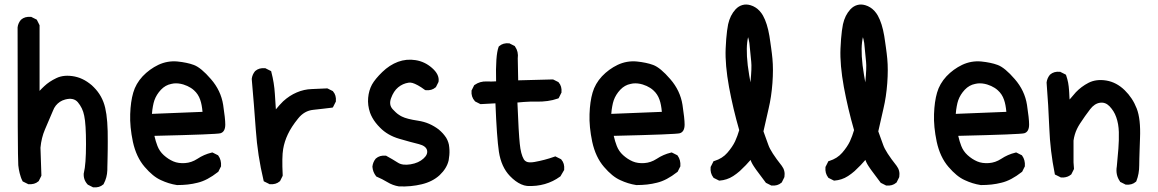

<svg xmlns="http://www.w3.org/2000/svg" viewBox="-20 -798 5040 836"><path d="M383.3 16.6 363.8 6.8 362.3 5.9 360.8 4.4Q342.3 -16.1 344.7 -43.9V-44.4L345.2 -45.4Q354.5 -83 354.5 -170.4Q354.5 -257.8 346.7 -293.9Q343.3 -311.5 336.2 -326.2Q329.1 -340.8 318.8 -353Q300.3 -374.5 263.7 -364.7Q251 -361.3 241 -354.7Q231 -348.1 223.1 -338.4Q215.3 -328.6 210.4 -315.4Q192.4 -272.5 175.8 -234.4Q160.2 -198.2 156.2 -154.8L160.2 -35.6V-33.2L159.2 -30.8L149.4 -11.2L148.4 -9.3L147 -8.3Q138.7 -1 127.9 2Q117.2 4.9 104.5 3.9H102.5L101.1 2.9L81.5 -6.8L78.6 -8.3L77.1 -11.7Q73.2 -19 70.6 -27.1Q67.9 -35.2 65.7 -43.7Q63.5 -52.2 62 -61Q60.5 -69.8 59.6 -78.6Q56.6 -113.8 56.6 -677.7V-678.2V-678.7Q57.1 -683.6 58.3 -688Q59.6 -692.4 61.3 -696.3Q63 -700.2 65.4 -704.1Q67.9 -708 70.8 -711.4L71.3 -711.9L71.8 -712.4Q80.1 -719.7 90.8 -722.7Q101.6 -725.6 114.3 -724.6H116.2L117.7 -723.6L137.2 -713.9L140.1 -712.4L141.6 -709.5L151.4 -689.9L152.3 -688V-685.5V-402.3Q157.7 -408.2 162.6 -413.1Q167.5 -418 172.9 -422.9Q193.8 -442.9 225.6 -458Q259.3 -474.1 305.7 -464.8Q311.5 -463.4 317.1 -461.9Q322.8 -460.4 328.1 -458.3Q333.5 -456.1 338.9 -453.6Q344.2 -451.2 349.4 -448.2Q354.5 -445.3 359.6 -441.9Q364.7 -438.5 369.6 -434.8Q374.5 -431.2 379.4 -427Q384.3 -422.9 388.7 -418Q425.8 -380.9 438 -328.6Q450.2 -277.3 449.2 -182.1Q449.2 -163.1 449 -146.7Q448.7 -130.4 448.5 -116.7Q448.2 -103 448 -91.8Q447.8 -80.6 447.5 -72Q447.3 -63.5 447.3 -57.1Q446.3 -24.9 431.6 2.4L430.7 4.4L429.2 5.4Q412.6 20 386.7 17.6H384.8Z M750.5 7.8Q731.9 4.9 714.6 -0.5Q697.3 -5.9 680.7 -13.7Q663.1 -21.5 645.5 -35.9Q627.9 -50.3 609.9 -71.3Q573.2 -113.8 558.6 -180.7Q544.9 -246.1 546.9 -301Q548.8 -356 560.1 -394.5Q571.3 -433.6 601.1 -465.8Q630.9 -497.1 669.4 -515.6Q709 -534.2 752.4 -530.3Q762.7 -529.3 772.5 -527.8Q782.2 -526.4 791.3 -524.4Q800.3 -522.5 808.3 -520.3Q816.4 -518.1 824.2 -515.1Q855.5 -503.4 898.4 -453.6Q941.9 -403.8 951.7 -341.3Q960.9 -281.2 960.9 -255.9Q960.9 -224.1 939.9 -217.8Q924.8 -212.9 652.3 -206.5Q657.7 -182.6 665.5 -162.6Q674.3 -139.6 692.9 -122.6Q702.6 -113.8 713.1 -106.9Q723.6 -100.1 734.9 -95.2Q756.8 -85.9 785.6 -87.9Q799.8 -88.9 813.2 -93.5Q826.7 -98.1 839.4 -106.4Q868.2 -125.5 900.9 -133.3L904.3 -134.3L907.7 -132.8L927.2 -123L929.2 -122.1L930.7 -120.1Q937.5 -110.8 940.4 -99.4Q943.4 -87.9 942.4 -75.2V-73.2L941.4 -71.8L931.6 -52.2L930.7 -50.3L928.7 -48.8Q905.8 -30.8 883.5 -19Q861.3 -7.3 840.3 -2.4Q819.8 2.9 797.6 5.4Q775.4 7.8 752 7.8H751ZM861.8 -311Q860.4 -327.1 857.9 -340.1Q855.5 -353 851.6 -363.8Q843.3 -388.2 824.7 -404.8Q818.4 -410.6 811 -415.3Q803.7 -419.9 795.7 -423.6Q787.6 -427.2 778.3 -430.2Q772.9 -431.6 767.6 -432.9Q762.2 -434.1 756.8 -434.6Q751.5 -435.1 746.3 -435.1Q741.2 -435.1 736.1 -434.6Q731 -434.1 725.6 -432.6Q700.2 -427.7 680.7 -407.2Q661.1 -386.2 652.3 -361.3Q650.4 -355.5 648.7 -349.1Q647 -342.8 645.8 -335.2Q644.5 -327.6 643.3 -319.6Q642.1 -311.5 641.6 -302.2Z M1151.9 2.9 1132.3 -6.8 1128.4 -8.8 1127.4 -13.2Q1101.6 -120.6 1093.8 -232.9Q1085.9 -343.8 1076.2 -453.1V-454.1V-455.1Q1078.6 -473.6 1090.3 -487.8L1090.8 -488.3L1091.3 -488.8Q1107.9 -503.4 1133.8 -501H1135.7L1137.2 -500L1156.7 -490.2L1160.6 -488.3L1161.6 -483.9Q1173.8 -438 1176.8 -389.2Q1177.7 -372.6 1179 -355.5Q1180.2 -338.4 1181.2 -321.8Q1189 -331.5 1196.8 -340.1Q1204.6 -348.6 1212.9 -356.9Q1240.7 -382.3 1272 -395.5Q1303.7 -409.2 1337.4 -410.2Q1369.6 -411.1 1402.8 -413.1H1405.3L1407.7 -412.1L1427.2 -402.3L1429.2 -401.4L1430.2 -399.9Q1444.8 -383.3 1442.4 -357.4V-355.5L1441.4 -354L1431.6 -334.5L1429.2 -330.1L1424.3 -329.1Q1405.8 -326.7 1386 -324.5Q1366.2 -322.3 1344.2 -319.8Q1304.7 -315.9 1277.8 -281.7Q1248.5 -245.6 1233.4 -213.4Q1218.3 -181.6 1212.9 -148.9Q1207 -115.7 1210.9 -35.6V-33.2L1210 -30.8L1200.2 -11.2L1199.2 -9.3L1197.8 -8.3Q1181.2 6.3 1155.3 3.9H1153.3Z M1717.3 13.7Q1689.9 9.3 1666 -5.4Q1644 -18.6 1621.1 -28.3L1618.7 -29.3L1617.2 -31.2Q1610.4 -40 1606.4 -50Q1602.5 -60.1 1601.6 -71.3V-72.3V-73.2Q1604 -92.8 1615.7 -106.9L1616.2 -107.4L1616.7 -107.9Q1633.3 -122.6 1659.2 -120.1H1661.1L1662.6 -119.1Q1688.5 -105 1712.4 -89.8Q1732.4 -76.7 1767.6 -82.5Q1803.2 -88.4 1824.2 -107.9Q1843.8 -125.5 1839.4 -144Q1834.5 -162.6 1804.2 -170.4Q1768.1 -179.2 1718.3 -193.8Q1692.9 -201.2 1671.9 -213.4Q1650.9 -225.6 1634.8 -242.2Q1624 -252.9 1615.7 -263.7Q1607.4 -274.4 1601.3 -285.4Q1595.2 -296.4 1591.3 -307.1Q1580.1 -339.8 1583 -372.1Q1585.9 -404.3 1599.6 -429.7Q1613.3 -454.1 1644.5 -484.4Q1676.3 -515.1 1712.9 -528.8Q1750 -542.5 1789.6 -536.1Q1829.6 -529.8 1860.8 -502.4Q1894 -473.6 1889.6 -442.9L1889.2 -441.4L1888.7 -439.9L1878.9 -420.4L1877.9 -418.5L1876.5 -417.5Q1859.9 -402.8 1834 -405.3L1831.5 -405.8L1829.1 -407.2Q1813.5 -418.9 1799.6 -426.5Q1785.6 -434.1 1775.9 -436.8Q1766.1 -439.5 1758.8 -438Q1733.4 -434.1 1713.6 -417.7Q1693.8 -401.4 1682.6 -370.1Q1672.4 -341.8 1689.5 -322.8Q1692.9 -319.3 1696.3 -315.9Q1699.7 -312.5 1702.9 -309.3Q1706.1 -306.2 1709.5 -303.5Q1712.9 -300.8 1716.3 -298.6Q1719.7 -296.4 1723.1 -294.2Q1726.6 -292 1730 -290.5Q1751 -279.8 1799.8 -272.5Q1813 -270.5 1825.2 -267.1Q1837.4 -263.7 1848.6 -258.8Q1859.9 -253.9 1870.1 -247.8Q1880.4 -241.7 1890.1 -234.4Q1895 -230 1899.9 -225.6Q1904.8 -221.2 1908.7 -216.6Q1912.6 -211.9 1916.3 -207.3Q1919.9 -202.6 1922.9 -198Q1925.8 -193.4 1928 -188.2Q1930.2 -183.1 1931.9 -178Q1933.6 -172.9 1934.6 -168Q1936.5 -156.2 1937 -145Q1937.5 -133.8 1936.5 -122.6Q1935.5 -111.3 1933.6 -100.1Q1925.8 -65.4 1894.5 -35.6Q1863.3 -6.8 1815.9 4.4Q1769.5 15.6 1718.3 13.7H1717.8Z M2275.4 11.7Q2262.2 10.3 2249.5 4.6Q2236.8 -1 2224.6 -10Q2212.4 -19 2200.2 -31.7Q2162.6 -70.8 2152.3 -137.2Q2143.1 -199.2 2137.2 -348.1L2074.7 -344.7H2072.3L2069.8 -345.7L2050.3 -355.5L2048.8 -356.4L2047.4 -357.9Q2030.8 -376.5 2033.2 -402.3V-404.3L2034.2 -405.8L2043.9 -425.3L2044.9 -427.2L2047.4 -428.7Q2069.3 -444.3 2099.1 -443.4Q2120.1 -442.4 2140.1 -443.8Q2137.2 -556.6 2150.9 -593.3L2151.9 -595.7L2153.8 -597.2Q2170.4 -611.8 2196.3 -609.4H2198.2L2199.7 -608.4L2219.2 -598.6L2221.2 -597.7L2222.7 -595.2Q2238.3 -573.2 2234.4 -543.5L2236.3 -448.2L2385.7 -452.1H2387.7L2390.1 -451.2L2409.7 -441.4L2411.6 -440.4L2412.6 -439Q2427.2 -422.4 2424.8 -396.5V-394.5L2423.8 -393.1L2414.1 -373.5L2412.1 -370.1L2408.2 -368.7Q2387.2 -361.3 2364 -358.2Q2340.8 -355 2316.4 -355.5Q2302.2 -356 2288.1 -355.5Q2273.9 -355 2260 -354Q2246.1 -353 2232.9 -351.6Q2238.3 -216.8 2243.2 -171.9Q2247.6 -127 2260.7 -104.5Q2266.1 -95.7 2276.6 -92.5Q2287.1 -89.4 2307.6 -92.8Q2329.1 -96.7 2350.6 -102.3Q2372.1 -107.9 2394 -115.7L2397.9 -117.2L2401.9 -115.2L2421.4 -105.5L2423.3 -104.5L2424.3 -103Q2439 -86.4 2436.5 -59.6V-57.6L2435.1 -55.7L2421.4 -32.2L2420.4 -30.3L2418.9 -29.3Q2388.2 -6.8 2352.1 3.4Q2316.4 13.7 2275.9 11.7Z M2750.5 7.8Q2731.9 4.9 2714.6 -0.5Q2697.3 -5.9 2680.7 -13.7Q2663.1 -21.5 2645.5 -35.9Q2627.9 -50.3 2609.9 -71.3Q2573.2 -113.8 2558.6 -180.7Q2544.9 -246.1 2546.9 -301Q2548.8 -356 2560.1 -394.5Q2571.3 -433.6 2601.1 -465.8Q2630.9 -497.1 2669.4 -515.6Q2709 -534.2 2752.4 -530.3Q2762.7 -529.3 2772.5 -527.8Q2782.2 -526.4 2791.3 -524.4Q2800.3 -522.5 2808.3 -520.3Q2816.4 -518.1 2824.2 -515.1Q2855.5 -503.4 2898.4 -453.6Q2941.9 -403.8 2951.7 -341.3Q2960.9 -281.2 2960.9 -255.9Q2960.9 -224.1 2939.9 -217.8Q2924.8 -212.9 2652.3 -206.5Q2657.7 -182.6 2665.5 -162.6Q2674.3 -139.6 2692.9 -122.6Q2702.6 -113.8 2713.1 -106.9Q2723.6 -100.1 2734.9 -95.2Q2756.8 -85.9 2785.6 -87.9Q2799.8 -88.9 2813.2 -93.5Q2826.7 -98.1 2839.4 -106.4Q2868.2 -125.5 2900.9 -133.3L2904.3 -134.3L2907.7 -132.8L2927.2 -123L2929.2 -122.1L2930.7 -120.1Q2937.5 -110.8 2940.4 -99.4Q2943.4 -87.9 2942.4 -75.2V-73.2L2941.4 -71.8L2931.6 -52.2L2930.7 -50.3L2928.7 -48.8Q2905.8 -30.8 2883.5 -19Q2861.3 -7.3 2840.3 -2.4Q2819.8 2.9 2797.6 5.4Q2775.4 7.8 2752 7.8H2751ZM2861.8 -311Q2860.4 -327.1 2857.9 -340.1Q2855.5 -353 2851.6 -363.8Q2843.3 -388.2 2824.7 -404.8Q2818.4 -410.6 2811 -415.3Q2803.7 -419.9 2795.7 -423.6Q2787.6 -427.2 2778.3 -430.2Q2772.9 -431.6 2767.6 -432.9Q2762.2 -434.1 2756.8 -434.6Q2751.5 -435.1 2746.3 -435.1Q2741.2 -435.1 2736.1 -434.6Q2731 -434.1 2725.6 -432.6Q2700.2 -427.7 2680.7 -407.2Q2661.1 -386.2 2652.3 -361.3Q2650.4 -355.5 2648.7 -349.1Q2647 -342.8 2645.8 -335.2Q2644.5 -327.6 2643.3 -319.6Q2642.1 -311.5 2641.6 -302.2Z M3336.4 8.8 3316.9 -1 3314.9 -2 3313.5 -3.9Q3293.9 -31.2 3273.4 -57.6Q3270.5 -61.5 3267.6 -65.9Q3264.6 -70.3 3261.7 -74.7Q3258.8 -79.1 3256.3 -83.5Q3253.9 -87.9 3251.7 -92.5Q3249.5 -97.2 3248 -101.6Q3230.5 -80.6 3201.2 -53.2Q3193.8 -46.9 3186.8 -41.5Q3179.7 -36.1 3172.6 -31.5Q3165.5 -26.9 3158.2 -23.4Q3150.9 -20 3143.6 -17.6Q3136.2 -15.1 3128.7 -13.7Q3121.1 -12.2 3113.8 -11.7H3111.3L3108.9 -12.7L3089.4 -22.5L3087.4 -23.4L3085.9 -25.4Q3071.8 -43.9 3074.2 -69.3V-71.3L3075.2 -72.8L3085 -92.3L3086.9 -96.2L3090.8 -97.2Q3125.5 -107.9 3147 -132.8Q3169.4 -158.7 3180.7 -182.6Q3191.4 -206.1 3198.7 -231.4Q3171.9 -324.2 3154.3 -418.9Q3136.7 -516.1 3139.6 -585.9Q3140.6 -608.9 3142.1 -628.4Q3143.6 -647.9 3145.8 -664.1Q3147.9 -680.2 3150.4 -692.4Q3154.8 -711.9 3162.8 -728.3Q3170.9 -744.6 3183.1 -757.8Q3196.3 -771.5 3212.6 -776.1Q3229 -780.8 3247.6 -775.4Q3259.3 -772 3269.3 -765.6Q3279.3 -759.3 3287.6 -750.2Q3295.9 -741.2 3302.2 -730Q3320.8 -696.8 3330.1 -641.6Q3332 -628.4 3334 -615.5Q3335.9 -602.5 3337.6 -590.1Q3339.4 -577.6 3340.8 -565.7Q3342.3 -553.7 3343.3 -542.5Q3347.7 -496.1 3343.3 -436.3Q3338.9 -376.5 3326.7 -325.2L3304.2 -226.1Q3309.6 -211.4 3314.9 -196.3Q3320.3 -181.2 3325.7 -166.5Q3335.9 -136.7 3383.8 -76.2Q3399.9 -55.2 3395.5 -27.8L3395 -26.4L3394.5 -24.9L3384.8 -5.4L3383.8 -3.4L3382.3 -2.4Q3365.7 12.2 3339.8 9.8H3337.9ZM3247.6 -439.5Q3253.9 -503.9 3251 -528.8Q3247.1 -562.5 3244.6 -594.2Q3244.1 -603 3242.9 -610.8Q3241.7 -618.7 3240.2 -625Q3238.8 -631.3 3237.3 -636.2Q3235.8 -630.9 3235.1 -625.2Q3234.4 -619.6 3233.4 -612.8Q3230.5 -588.4 3232.4 -552.2Q3234.4 -515.6 3242.2 -470.2Q3244.6 -455.1 3247.6 -439.5Z M3836.4 8.8 3816.9 -1 3814.9 -2 3813.5 -3.9Q3793.9 -31.2 3773.4 -57.6Q3770.5 -61.5 3767.6 -65.9Q3764.6 -70.3 3761.7 -74.7Q3758.8 -79.1 3756.3 -83.5Q3753.9 -87.9 3751.7 -92.5Q3749.5 -97.2 3748 -101.6Q3730.5 -80.6 3701.2 -53.2Q3693.8 -46.9 3686.8 -41.5Q3679.7 -36.1 3672.6 -31.5Q3665.5 -26.9 3658.2 -23.4Q3650.9 -20 3643.6 -17.6Q3636.2 -15.1 3628.7 -13.7Q3621.1 -12.2 3613.8 -11.7H3611.3L3608.9 -12.7L3589.4 -22.5L3587.4 -23.4L3585.9 -25.4Q3571.8 -43.9 3574.2 -69.3V-71.3L3575.2 -72.8L3585 -92.3L3586.9 -96.2L3590.8 -97.2Q3625.5 -107.9 3647 -132.8Q3669.4 -158.7 3680.7 -182.6Q3691.4 -206.1 3698.7 -231.4Q3671.9 -324.2 3654.3 -418.9Q3636.7 -516.1 3639.6 -585.9Q3640.6 -608.9 3642.1 -628.4Q3643.6 -647.9 3645.8 -664.1Q3647.9 -680.2 3650.4 -692.4Q3654.8 -711.9 3662.8 -728.3Q3670.9 -744.6 3683.1 -757.8Q3696.3 -771.5 3712.6 -776.1Q3729 -780.8 3747.6 -775.4Q3759.3 -772 3769.3 -765.6Q3779.3 -759.3 3787.6 -750.2Q3795.9 -741.2 3802.2 -730Q3820.8 -696.8 3830.1 -641.6Q3832 -628.4 3834 -615.5Q3835.9 -602.5 3837.6 -590.1Q3839.4 -577.6 3840.8 -565.7Q3842.3 -553.7 3843.3 -542.5Q3847.7 -496.1 3843.3 -436.3Q3838.9 -376.5 3826.7 -325.2L3804.2 -226.1Q3809.6 -211.4 3814.9 -196.3Q3820.3 -181.2 3825.7 -166.5Q3835.9 -136.7 3883.8 -76.2Q3899.9 -55.2 3895.5 -27.8L3895 -26.4L3894.5 -24.9L3884.8 -5.4L3883.8 -3.4L3882.3 -2.4Q3865.7 12.2 3839.8 9.8H3837.9ZM3747.6 -439.5Q3753.9 -503.9 3751 -528.8Q3747.1 -562.5 3744.6 -594.2Q3744.1 -603 3742.9 -610.8Q3741.7 -618.7 3740.2 -625Q3738.8 -631.3 3737.3 -636.2Q3735.8 -630.9 3735.1 -625.2Q3734.4 -619.6 3733.4 -612.8Q3730.5 -588.4 3732.4 -552.2Q3734.4 -515.6 3742.2 -470.2Q3744.6 -455.1 3747.6 -439.5Z M4250.5 7.8Q4231.9 4.9 4214.6 -0.5Q4197.3 -5.9 4180.7 -13.7Q4163.1 -21.5 4145.5 -35.9Q4127.9 -50.3 4109.9 -71.3Q4073.2 -113.8 4058.6 -180.7Q4044.9 -246.1 4046.9 -301Q4048.8 -356 4060.1 -394.5Q4071.3 -433.6 4101.1 -465.8Q4130.9 -497.1 4169.4 -515.6Q4209 -534.2 4252.4 -530.3Q4262.7 -529.3 4272.5 -527.8Q4282.2 -526.4 4291.3 -524.4Q4300.3 -522.5 4308.3 -520.3Q4316.4 -518.1 4324.2 -515.1Q4355.5 -503.4 4398.4 -453.6Q4441.9 -403.8 4451.7 -341.3Q4460.9 -281.2 4460.9 -255.9Q4460.9 -224.1 4439.9 -217.8Q4424.8 -212.9 4152.3 -206.5Q4157.7 -182.6 4165.5 -162.6Q4174.3 -139.6 4192.9 -122.6Q4202.6 -113.8 4213.1 -106.9Q4223.6 -100.1 4234.9 -95.2Q4256.8 -85.9 4285.6 -87.9Q4299.8 -88.9 4313.2 -93.5Q4326.7 -98.1 4339.4 -106.4Q4368.2 -125.5 4400.9 -133.3L4404.3 -134.3L4407.7 -132.8L4427.2 -123L4429.2 -122.1L4430.7 -120.1Q4437.5 -110.8 4440.4 -99.4Q4443.4 -87.9 4442.4 -75.2V-73.2L4441.4 -71.8L4431.6 -52.2L4430.7 -50.3L4428.7 -48.8Q4405.8 -30.8 4383.5 -19Q4361.3 -7.3 4340.3 -2.4Q4319.8 2.9 4297.6 5.4Q4275.4 7.8 4252 7.8H4251ZM4361.8 -311Q4360.4 -327.1 4357.9 -340.1Q4355.5 -353 4351.6 -363.8Q4343.3 -388.2 4324.7 -404.8Q4318.4 -410.6 4311 -415.3Q4303.7 -419.9 4295.7 -423.6Q4287.6 -427.2 4278.3 -430.2Q4272.9 -431.6 4267.6 -432.9Q4262.2 -434.1 4256.8 -434.6Q4251.5 -435.1 4246.3 -435.1Q4241.2 -435.1 4236.1 -434.6Q4231 -434.1 4225.6 -432.6Q4200.2 -427.7 4180.7 -407.2Q4161.1 -386.2 4152.3 -361.3Q4150.4 -355.5 4148.7 -349.1Q4147 -342.8 4145.8 -335.2Q4144.5 -327.6 4143.3 -319.6Q4142.1 -311.5 4141.6 -302.2Z M4879.4 4.9 4859.9 -4.9 4857.4 -5.9 4856.4 -8.3Q4836.4 -36.6 4842.8 -73.7Q4846.7 -113.3 4849.6 -150.4Q4852.5 -187 4851.6 -223.1Q4850.6 -258.8 4840.3 -287.6Q4835.4 -301.8 4827.9 -313.7Q4820.3 -325.7 4810.5 -335.9Q4792.5 -354 4769.5 -350.6Q4745.6 -347.2 4726.6 -322.3Q4715.8 -308.1 4704.6 -292.5Q4693.4 -276.9 4682.1 -259.3Q4674.8 -248 4669.2 -236.3Q4663.6 -224.6 4659.9 -211.9Q4656.2 -199.2 4654.3 -186V-91.3L4656.2 -64.9V-62.5L4655.3 -60.1L4645.5 -40.5L4644.5 -38.6L4643.1 -37.6Q4639.6 -34.7 4635.7 -32.5Q4631.8 -30.3 4627.9 -28.8Q4624 -27.3 4619.4 -26.4Q4614.7 -25.4 4610.1 -25.1Q4605.5 -24.9 4600.6 -25.4H4598.6L4597.2 -26.4L4577.6 -36.1L4573.2 -38.1L4572.3 -43Q4552.7 -140.6 4548.8 -240.7Q4544.9 -340.3 4537.1 -437.5V-438.5V-439.5Q4539.6 -458 4551.3 -472.2L4551.8 -472.7L4552.2 -473.1Q4568.8 -487.8 4594.7 -485.4H4596.7L4598.1 -484.4L4617.7 -474.6L4621.1 -472.7L4622.6 -468.8Q4625 -461.4 4627.2 -453.6Q4629.4 -445.8 4630.9 -437.7Q4632.3 -429.7 4633.3 -421.4Q4634.3 -413.1 4634.8 -404.8Q4635.3 -399.9 4635.5 -394.8Q4635.7 -389.6 4636 -384.8Q4636.2 -379.9 4636.5 -374.8Q4636.7 -369.6 4637.2 -364.7Q4650.9 -381.3 4664.6 -396.5Q4676.3 -408.7 4689.9 -418.9Q4703.6 -429.2 4719.7 -437.5Q4753.4 -454.6 4797.4 -447.3Q4841.3 -439.9 4877 -405.3Q4911.6 -371.6 4929.4 -325.7Q4947.3 -279.8 4943.8 -195.8Q4942.9 -168.5 4942.1 -146.2Q4941.4 -124 4940.9 -107.2Q4940.4 -90.3 4940.4 -78.6Q4940.4 -41 4928.2 -10.3L4927.2 -7.8L4925.3 -6.3Q4908.7 8.3 4882.8 5.9H4880.9Z"/></svg>

Font: NaikaiFont
Style: Bold
Weight: 700
Version: Version 1.89